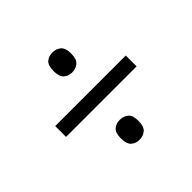

<svg xmlns="http://www.w3.org/2000/svg" viewBox="-127 -740 764 764"><g transform="rotate(-45 255.0 -357.5)"><path d="M255 -491Q234 -491 220 -503.5Q206 -516 206 -547Q206 -579 220 -591Q234 -603 255 -603Q276 -603 290.5 -591Q305 -579 305 -547Q305 -516 290.5 -503.5Q276 -491 255 -491ZM56 -327V-388H453V-327ZM255 -112Q234 -112 220 -124.5Q206 -137 206 -168Q206 -200 220 -212Q234 -224 255 -224Q276 -224 290.5 -212Q305 -200 305 -168Q305 -137 290.5 -124.5Q276 -112 255 -112Z"/></g></svg>

Font: Noto Serif Thai SemiCondensed Medium
Style: Regular
Weight: 500
Width: 4
Designer: Monotype Design Team
Foundry: Monotype Imaging Inc.
Version: Version 2.002; ttfautohint (v1.8.4.7-5d5b)